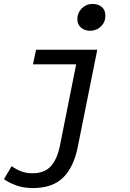

<svg xmlns="http://www.w3.org/2000/svg" viewBox="-40 -741 660 973"><path d="M126 212Q78 212 40.5 198Q3 184 -20 167L19 101Q41 117 66.5 127Q92 137 124 137Q185 137 217 102Q249 67 263 1L346 -415H127L143 -489H453L354 4Q334 105 280.5 158.5Q227 212 126 212ZM417 -585Q390 -585 371 -600.5Q352 -616 352 -645Q352 -676 374.5 -698.5Q397 -721 429 -721Q458 -721 476 -705.5Q494 -690 494 -661Q494 -629 471.5 -607Q449 -585 417 -585Z"/></svg>

Font: Source Code Pro Medium
Style: Italic
Weight: 500
Italic angle: -11°
Monospace: yes
Designer: Paul D. Hunt, Teo Tuominen
Foundry: Adobe Systems Incorporated
Version: Version 1.050;PS 1.000;hotconv 16.6.51;makeotf.lib2.5.65220